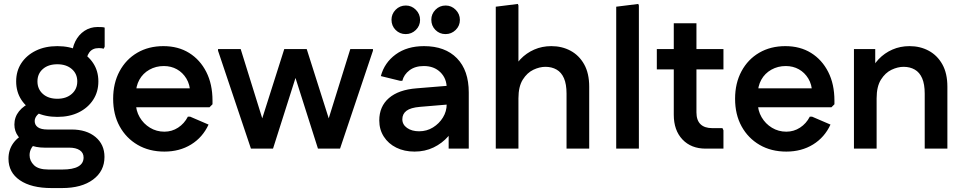

<svg xmlns="http://www.w3.org/2000/svg" viewBox="-20 -754 4885 974"><path d="M241 200Q139 200 81 160.5Q23 121 23 51Q23 6 47.5 -28Q72 -62 118 -81L174 -33Q153 -24 141.5 -6Q130 12 130 33Q130 62 152.5 84Q175 106 226 106H296Q350 106 377 90.5Q404 75 404 45Q404 21 384.5 8Q365 -5 331 -5H206Q162 -5 127.5 -20Q93 -35 73 -61.5Q53 -88 53 -122Q53 -160 76.5 -189.5Q100 -219 144 -237L206 -187Q182 -185 169 -170.5Q156 -156 156 -140Q156 -120 172 -108.5Q188 -97 221 -97H343Q419 -97 464.5 -59Q510 -21 510 42Q510 114 452 157Q394 200 295 200ZM271 -161Q209 -161 162 -184Q115 -207 88.5 -247.5Q62 -288 62 -341Q62 -394 88.5 -434Q115 -474 162 -497Q209 -520 271 -520Q333 -520 379.5 -497Q426 -474 452.5 -434Q479 -394 479 -341Q479 -288 452.5 -247.5Q426 -207 379.5 -184Q333 -161 271 -161ZM271 -253Q316 -253 344 -277.5Q372 -302 372 -341Q372 -380 344 -404Q316 -428 271 -428Q225 -428 197.5 -404Q170 -380 170 -341Q170 -302 197.5 -277.5Q225 -253 271 -253ZM417 -431 345 -466Q345 -510 362 -544Q379 -578 408.5 -597.5Q438 -617 475 -617Q486 -617 496 -616.5Q506 -616 511 -614V-517L506 -507Q496 -510 481 -510Q449 -510 433 -488Q417 -466 417 -431Z M814 15Q737 15 678.5 -19Q620 -53 587 -113Q554 -173 554 -253Q554 -332 586.5 -392.5Q619 -453 676.5 -486.5Q734 -520 809 -520Q884 -520 939.5 -485.5Q995 -451 1026.5 -389Q1058 -327 1058 -244V-225L1043 -210H608V-306H1006L945 -283Q944 -325 925.5 -355.5Q907 -386 877.5 -402.5Q848 -419 811 -419Q771 -419 738 -400.5Q705 -382 687 -349.5Q669 -317 669 -274V-234Q669 -193 688.5 -159.5Q708 -126 741 -106Q774 -86 814 -86Q852 -86 883.5 -106.5Q915 -127 933 -162H945L1038 -122Q1008 -57 949.5 -21Q891 15 814 15Z M1253 0 1086 -497V-505H1201L1347 -36L1365 0ZM1253 0 1273 -36 1422 -505H1536L1523 -497L1365 0ZM1593 0 1435 -497 1422 -505H1536L1685 -36L1705 0ZM1593 0 1611 -36 1757 -505H1872V-497L1705 0Z M2083 15Q2031 15 1990.5 -5Q1950 -25 1927 -61Q1904 -97 1904 -143Q1904 -214 1953 -256.5Q2002 -299 2094 -306L2290 -322V-227L2111 -212Q2063 -208 2042 -192Q2021 -176 2021 -149Q2021 -122 2045 -105Q2069 -88 2106 -88Q2145 -88 2176.5 -107.5Q2208 -127 2227 -158Q2246 -189 2246 -225V-308Q2246 -356 2214 -387.5Q2182 -419 2130 -419Q2086 -419 2057.5 -397.5Q2029 -376 2021 -344H2010L1912 -368Q1930 -436 1987.5 -478Q2045 -520 2131 -520Q2238 -520 2298 -458.5Q2358 -397 2358 -285V0H2256V-147L2297 -141Q2285 -98 2254 -62.5Q2223 -27 2179.5 -6Q2136 15 2083 15ZM2240 -581Q2210 -581 2189 -602Q2168 -623 2168 -654Q2168 -683 2189 -704.5Q2210 -726 2241 -726Q2270 -726 2291.5 -704.5Q2313 -683 2313 -653Q2313 -623 2291.5 -602Q2270 -581 2240 -581ZM2038 -581Q2008 -581 1987 -602Q1966 -623 1966 -654Q1966 -683 1987 -704.5Q2008 -726 2039 -726Q2068 -726 2089.5 -704.5Q2111 -683 2111 -653Q2111 -623 2089.5 -602Q2068 -581 2038 -581Z M2495 0V-720L2607 -734L2610 -726V-376L2574 -378Q2590 -422 2620 -453.5Q2650 -485 2690 -502.5Q2730 -520 2777 -520Q2831 -520 2874.5 -496.5Q2918 -473 2943.5 -427.5Q2969 -382 2969 -314V0H2854V-279Q2854 -327 2841 -357Q2828 -387 2803.5 -401Q2779 -415 2747 -415Q2717 -415 2685.5 -400Q2654 -385 2632 -350Q2610 -315 2610 -255V0Z M3106 0V-720L3218 -734L3221 -726V0Z M3560 0Q3486 0 3442 -46.5Q3398 -93 3398 -172V-636H3513V-184Q3513 -144 3533.5 -124Q3554 -104 3593 -104H3645L3650 -93V0ZM3312 -402V-505H3650V-402Z M3969 15Q3892 15 3833.5 -19Q3775 -53 3742 -113Q3709 -173 3709 -253Q3709 -332 3741.5 -392.5Q3774 -453 3831.5 -486.5Q3889 -520 3964 -520Q4039 -520 4094.5 -485.5Q4150 -451 4181.5 -389Q4213 -327 4213 -244V-225L4198 -210H3763V-306H4161L4100 -283Q4099 -325 4080.5 -355.5Q4062 -386 4032.5 -402.5Q4003 -419 3966 -419Q3926 -419 3893 -400.5Q3860 -382 3842 -349.5Q3824 -317 3824 -274V-234Q3824 -193 3843.5 -159.5Q3863 -126 3896 -106Q3929 -86 3969 -86Q4007 -86 4038.5 -106.5Q4070 -127 4088 -162H4100L4193 -122Q4163 -57 4104.5 -21Q4046 15 3969 15Z M4312 0V-505H4420V-376L4391 -378Q4407 -422 4437 -453.5Q4467 -485 4507 -502.5Q4547 -520 4594 -520Q4648 -520 4691.5 -496.5Q4735 -473 4760.5 -427.5Q4786 -382 4786 -314V0H4671V-279Q4671 -327 4658 -357Q4645 -387 4620.5 -401Q4596 -415 4564 -415Q4534 -415 4502.5 -400Q4471 -385 4449 -350Q4427 -315 4427 -255V0Z"/></svg>

Font: Fustat
Style: Bold
Weight: 700
Designer: Mohamed Gaber, Khaled Hosny, Laura Garcia Mut
Foundry: Kief Type Foundry, Alif Type Foundry, Hard Type Foundry
Version: Version 1.007